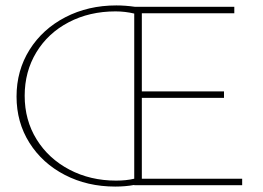

<svg xmlns="http://www.w3.org/2000/svg" viewBox="-20 -683 971 708"><path d="M873 -24V0H475V-1Q442 5 405 5Q302 5 219 -38Q136 -81 88.5 -156.5Q41 -232 41 -327Q41 -423 89 -499.5Q137 -576 221 -619.5Q305 -663 409 -663Q442 -663 477 -658H844V-634H503V-346H806V-322H503V-24ZM475 -24V-633Q441 -641 406 -641Q310 -641 233.5 -601Q157 -561 114 -490Q71 -419 71 -330Q71 -240 115 -169Q159 -98 236 -57.5Q313 -17 408 -17Q446 -17 475 -24Z"/></svg>

Font: Ysabeau Infant Extralight
Style: Regular
Weight: 200
Designer: Christian Thalmann (Catharsis Fonts)
Version: Version 0.003